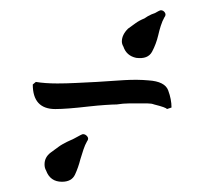

<svg xmlns="http://www.w3.org/2000/svg" viewBox="-20 -343 403 375"><path d="M246 -230Q227 -234 221 -252Q218 -257 218 -262Q218 -275 230 -287Q237 -292 244.5 -297.5Q252 -303 262 -307Q269 -312 276 -315Q283 -317 289 -321Q293 -323 294 -323Q299 -323 302 -318.5Q305 -314 301 -309Q297 -302 294 -292.5Q291 -283 289 -274Q285 -257 277 -242Q269 -227 246 -230ZM88 -130Q44 -130 44 -178L50 -183Q68 -180 92 -180Q109 -180 129 -181Q149 -182 169 -183Q196 -185 222.5 -186.5Q249 -188 270 -186Q302 -184 308.5 -166.5Q315 -149 315 -133L306 -130Q305 -133 281 -139Q276 -141 268.5 -141Q261 -141 251 -141Q242 -141 231.5 -141Q221 -141 208 -139Q201 -139 186 -138Q171 -137 153 -135Q110 -130 88 -130ZM101 12Q78 12 70 -10Q67 -15 67 -22Q67 -36 79 -45L94 -56Q98 -59 102.5 -61.5Q107 -64 111 -66L124 -72L137 -79Q141 -81 142 -81Q147 -81 150.5 -76.5Q154 -72 150 -67Q146 -60 143 -51Q140 -42 137 -32Q133 -16 126.5 -2Q120 12 101 12Z"/></svg>

Font: Birthstone Bounce Medium
Style: Regular
Weight: 500
Designer: Robert E. Leuschke
Foundry: Rob Leuschke
Version: Version 1.010; ttfautohint (v1.8.3)